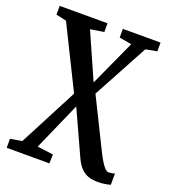

<svg xmlns="http://www.w3.org/2000/svg" viewBox="-144 -655 884 1005"><g transform="rotate(20 298.0 -153.0)"><path d="M514 246.5Q487.5 246.5 464.8 239Q442 231.5 423 212.2Q404 193 388 157.5L276.5 -86.5L159 180L247.5 191.5L246.5 241.5H8.5V191.5L73.5 180L243 -145.5L72.5 -490L15 -503V-551.5H281.5V-503L206 -491L319 -235.5L435.5 -491L367 -503V-551.5H577V-503L514 -491L348 -184L489.5 102Q500 122.5 511 140.2Q522 158 533 169Q544 180 553 180Q562 180 571 178.5Q580 177 587 173V237Q580.5 239 570.2 241.2Q560 243.5 546 245Q532 246.5 514 246.5Z"/></g></svg>

Font: Merriweather 28pt SemiBold
Style: Regular
Weight: 600
Version: Version 2.100